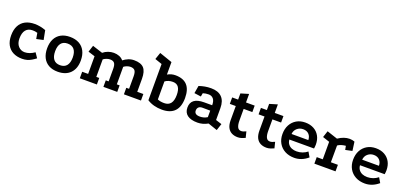

<svg xmlns="http://www.w3.org/2000/svg" viewBox="15 -1582 5263 2516"><g transform="rotate(20 2646.5 -324.0)"><path d="M350 -369Q332 -375 315.5 -377Q299 -379 282 -379Q221 -379 188 -339Q155 -299 155 -220Q155 -151 191 -112Q227 -73 279 -73Q312 -73 347 -85.5Q382 -98 416 -122L462 -54Q433 -32 405 -15.5Q377 1 346 10Q315 19 276 19Q204 19 150.5 -8.5Q97 -36 68 -89.5Q39 -143 39 -220Q39 -301 68 -356Q97 -411 151 -439Q205 -467 281 -467Q320 -467 358.5 -459.5Q397 -452 435 -438L460 -309L364 -288Z M773 -466Q848 -466 901 -437Q954 -408 982 -353.5Q1010 -299 1010 -223Q1010 -109 947.5 -45Q885 19 773 19Q700 19 647.5 -10Q595 -39 567.5 -93.5Q540 -148 540 -223Q540 -299 567.5 -353.5Q595 -408 647.5 -437Q700 -466 773 -466ZM773 -373Q713 -373 682.5 -334.5Q652 -296 652 -223Q652 -150 682.5 -111Q713 -72 773 -72Q835 -72 866 -111Q897 -150 897 -223Q897 -296 866 -334.5Q835 -373 773 -373Z M1077 0V-91H1160V-337L1065 -367L1095 -459L1237 -413Q1268 -439 1306.5 -452.5Q1345 -466 1384 -466Q1425 -466 1460.5 -452Q1496 -438 1518 -410Q1548 -434 1586.5 -450Q1625 -466 1667 -466Q1761 -466 1803 -421Q1845 -376 1845 -271V-91H1930V0H1692V-91H1731V-265Q1731 -321 1713 -344.5Q1695 -368 1651 -368Q1628 -368 1602.5 -358.5Q1577 -349 1560 -335V-91H1599V0H1406V-91H1446V-265Q1446 -321 1428 -344.5Q1410 -368 1366 -368Q1343 -368 1317.5 -358.5Q1292 -349 1274 -335V-91H1315V0Z M2227 19Q2168 19 2115.5 5Q2063 -9 2020 -37V-542L1921 -576L1954 -672L2133 -610V-436Q2184 -466 2242 -466Q2352 -466 2407 -406.5Q2462 -347 2462 -228Q2462 -105 2403 -43Q2344 19 2227 19ZM2226 -72Q2286 -72 2316 -111Q2346 -150 2346 -228Q2346 -301 2320 -337Q2294 -373 2241 -373Q2177 -373 2133 -340V-89Q2171 -72 2226 -72Z M2866 -20Q2796 19 2723 19Q2630 19 2581.5 -17Q2533 -53 2533 -122Q2532 -261 2716 -261H2828Q2828 -322 2803 -350.5Q2778 -379 2738 -379Q2716 -379 2696.5 -376Q2677 -373 2658 -367L2649 -318L2555 -331L2573 -437Q2613 -451 2654.5 -458.5Q2696 -466 2741 -466Q2839 -466 2890.5 -414.5Q2942 -363 2942 -263V-97L3026 -70L2995 24ZM2719 -187Q2685 -187 2667 -170Q2649 -153 2649 -123Q2649 -66 2727 -66Q2782 -66 2828 -95V-186Z M3284 19Q3235 19 3198.5 0Q3162 -19 3142 -59Q3122 -99 3122 -162V-357H3039V-447H3122V-533L3232 -566V-447H3353V-357H3232V-194Q3232 -137 3247.5 -105Q3263 -73 3299 -73Q3327 -73 3366 -93L3387 -9Q3364 2 3337.5 10.5Q3311 19 3284 19Z M3685 19Q3636 19 3599.5 0Q3563 -19 3543 -59Q3523 -99 3523 -162V-357H3440V-447H3523V-533L3633 -566V-447H3754V-357H3633V-194Q3633 -137 3648.5 -105Q3664 -73 3700 -73Q3728 -73 3767 -93L3788 -9Q3765 2 3738.5 10.5Q3712 19 3685 19Z M4261 -55Q4216 -17 4169 1Q4122 19 4072 19Q3997 19 3940.5 -11.5Q3884 -42 3853 -96.5Q3822 -151 3822 -222Q3822 -296 3851.5 -350.5Q3881 -405 3933 -435.5Q3985 -466 4054 -466Q4123 -466 4174 -438Q4225 -410 4253 -359.5Q4281 -309 4281 -241Q4281 -229 4279.5 -214Q4278 -199 4276 -185H3932Q3935 -146 3955 -120.5Q3975 -95 4005.5 -83Q4036 -71 4072 -71Q4114 -71 4152 -84.5Q4190 -98 4221 -123ZM4168 -263Q4167 -313 4137.5 -343.5Q4108 -374 4057 -374Q4009 -374 3973.5 -343.5Q3938 -313 3934 -263Z M4514 -409Q4555 -437 4594.5 -450.5Q4634 -464 4672 -464Q4710 -464 4743 -451L4760 -327L4666 -307L4656 -361Q4623 -358 4594.5 -349Q4566 -340 4546 -325L4545 -91H4643V0H4348V-91H4432V-335L4336 -367L4366 -458Z M5246 -55Q5201 -17 5154 1Q5107 19 5057 19Q4982 19 4925.5 -11.5Q4869 -42 4838 -96.5Q4807 -151 4807 -222Q4807 -296 4836.5 -350.5Q4866 -405 4918 -435.5Q4970 -466 5039 -466Q5108 -466 5159 -438Q5210 -410 5238 -359.5Q5266 -309 5266 -241Q5266 -229 5264.5 -214Q5263 -199 5261 -185H4917Q4920 -146 4940 -120.5Q4960 -95 4990.5 -83Q5021 -71 5057 -71Q5099 -71 5137 -84.5Q5175 -98 5206 -123ZM5153 -263Q5152 -313 5122.5 -343.5Q5093 -374 5042 -374Q4994 -374 4958.5 -343.5Q4923 -313 4919 -263Z"/></g></svg>

Font: Podkova
Style: Bold
Weight: 700
Designer: Ilya Yudin
Foundry: Cyreal (www.cyreal.org)
Version: Version 2.102; ttfautohint (v1.8.1.43-b0c9)